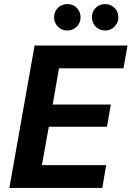

<svg xmlns="http://www.w3.org/2000/svg" viewBox="-20 -924 647 944"><path d="M26 0 150 -700H607L587 -588H270L239 -410H525L506 -301H220L186 -112H502L483 0ZM311 -774Q283 -774 264.5 -793Q246 -812 246 -839Q246 -867 264.5 -885.5Q283 -904 311 -904Q339 -904 357.5 -885.5Q376 -867 376 -839Q376 -812 357.5 -793Q339 -774 311 -774ZM497 -774Q469 -774 450.5 -793Q432 -812 432 -839Q432 -867 450.5 -885.5Q469 -904 497 -904Q524 -904 543 -885.5Q562 -867 562 -839Q562 -812 543 -793Q524 -774 497 -774Z"/></svg>

Font: DM Sans 11pt ExtraBold
Style: Italic
Weight: 800
Italic angle: -10°
Version: Version 4.004;gftools[0.9.30]